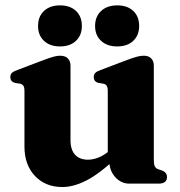

<svg xmlns="http://www.w3.org/2000/svg" viewBox="-20 -702 690 734"><path d="M398 -86V-102.5L392 -103.5V-354Q392 -368 388 -374Q384 -380 375.5 -382L357 -385Q347 -387.5 342.8 -393Q338.5 -398.5 338.5 -407Q338.5 -417 344 -423Q349.5 -429 365 -434.5L468 -473.5Q490 -481.5 503.5 -485.2Q517 -489 529.5 -489Q548.5 -489 558.2 -478.5Q568 -468 568 -451.5V-91.5Q568 -74 571.8 -66.2Q575.5 -58.5 583.5 -55.5L598.5 -50.5Q609 -46.5 613.8 -40Q618.5 -33.5 618.5 -25Q618.5 -13.5 610.8 -6.8Q603 0 586 0H474Q443 0 420.5 -25Q398 -50 398 -86ZM73.5 -142V-354Q73.5 -368 69.5 -374Q65.5 -380 57 -382L38 -385Q28.5 -387.5 24 -393Q19.5 -398.5 19.5 -407Q19.5 -417 25.2 -423Q31 -429 46.5 -434.5L149.5 -473.5Q172.5 -482 185.8 -485.5Q199 -489 209.5 -489Q229.5 -489 239.5 -478.5Q249.5 -468 249.5 -451.5V-167Q249.5 -129 267.2 -110.2Q285 -91.5 316 -91.5Q335.5 -91.5 357 -100Q378.5 -108.5 398.5 -126L417.5 -142.5L443.5 -115L426 -99.5Q359.5 -37 310.2 -12Q261 13 218.5 13Q153.5 13 113.5 -29.5Q73.5 -72 73.5 -142ZM209.5 -524.5Q171 -524.5 148.2 -545.8Q125.5 -567 125.5 -602.5Q125.5 -639 148.2 -660.2Q171 -681.5 209.5 -681.5Q248 -681.5 270.5 -660.2Q293 -639 293 -602.5Q293 -567.5 270.5 -546Q248 -524.5 209.5 -524.5ZM428 -524.5Q389.5 -524.5 366.5 -545.8Q343.5 -567 343.5 -602.5Q343.5 -638.5 366.5 -660Q389.5 -681.5 428 -681.5Q467 -681.5 489.5 -660.2Q512 -639 512 -602.5Q512 -567.5 489.5 -546Q467 -524.5 428 -524.5Z"/></svg>

Font: Fraunces
Style: Bold
Weight: 700
Version: Version 1.000;[b76b70a41]